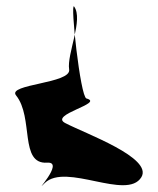

<svg xmlns="http://www.w3.org/2000/svg" viewBox="-20 -697 512 622"><path d="M220 -676C251 -634 196 -522 204 -472C212 -426 2 -425 32 -388C90 -316 42 -164 133 -170C192 -174 83 -62 125 -104C194 -171 391 -46 438 -123C476 -186 257 -264 192 -298C136 -326 320 -362 260 -378C240 -384 207 -692 220 -676Z"/></svg>

Font: CiSf CamouflageKit II
Style: Regular
Weight: 400
Version: Version 1